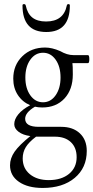

<svg xmlns="http://www.w3.org/2000/svg" viewBox="-20 -661 464 954"><path d="M210 -502Q91.8 -502 91.8 -633.8Q91.8 -640.6 99.1 -640.6Q106.4 -640.6 107.9 -633.8Q116.2 -593.3 140.9 -573.7Q165.5 -554.2 209 -554.2Q295.9 -554.2 312 -633.8Q313.5 -640.6 320.3 -640.6Q327.1 -640.6 327.1 -633.8Q327.1 -502 210 -502ZM189.9 -127Q169.9 -127 153.8 -130.9Q105 -102.1 105 -70.8Q105 -30.8 172.9 -30.8H284.2Q342.3 -30.8 376.7 1.5Q411.1 33.7 411.1 88.9Q411.1 172.9 351.3 222.9Q291.5 272.9 191.9 272.9Q118.2 272.9 74 242.4Q29.8 211.9 29.8 160.2Q29.8 125.5 52.5 92.8Q75.2 60.1 130.9 15.1Q94.2 10.3 72.5 -6.1Q50.8 -22.5 50.8 -43.9Q50.8 -68.4 71 -93Q91.3 -117.7 129.9 -138.2Q91.3 -154.3 68.6 -189Q45.9 -223.6 45.9 -270Q45.9 -337.4 90.6 -381.1Q135.3 -424.8 204.1 -424.8Q238.3 -424.8 278.8 -407.2Q313.5 -387.2 344.2 -387.2H417Q423.8 -387.2 423.8 -367.2Q423.8 -347.2 417 -347.2H339.8Q341.8 -335.9 341.8 -291Q341.8 -216.3 300.3 -171.6Q258.8 -127 189.9 -127ZM193.8 -152.8Q231.9 -152.8 256.3 -187.5Q280.8 -222.2 280.8 -275.9Q280.8 -330.6 256.3 -364.7Q231.9 -398.9 193.8 -398.9Q155.3 -398.9 130.6 -364.3Q106 -329.6 106 -275.9Q106 -222.2 130.6 -187.5Q155.3 -152.8 193.8 -152.8ZM222.2 233.9Q285.2 233.9 323 202.9Q360.8 171.9 360.8 120.1Q360.8 72.3 332 45.2Q303.2 18.1 252.9 18.1H159.2Q123.5 44.9 108.2 70.1Q92.8 95.2 92.8 126Q92.8 175.3 128.4 204.6Q164.1 233.9 222.2 233.9Z"/></svg>

Font: Junicode SmCond Light
Style: Regular
Weight: 300
Width: 4
Designer: Peter S. Baker
Version: Version 2.206